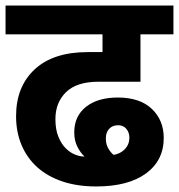

<svg xmlns="http://www.w3.org/2000/svg" viewBox="-30 -662 646 693"><path d="M317 11Q249 11 195.5 -7Q142 -25 105 -58Q68 -91 48 -138Q28 -185 28 -243Q28 -349 95 -411.5Q162 -474 287 -474H340V-538H-10V-642H596V-538H477V-367H325Q247 -367 208.5 -329.5Q170 -292 170 -232Q170 -195 180.5 -169Q191 -143 207 -127Q223 -111 241 -104Q259 -97 273 -97H275Q260 -111 249 -133Q238 -155 238 -184Q238 -243 280.5 -276.5Q323 -310 395 -310Q475 -310 518 -269Q561 -228 561 -164Q561 -83 497 -36Q433 11 317 11ZM352 -162Q352 -142 360.5 -127Q369 -112 380 -103Q405 -107 421 -124Q437 -141 437 -165Q437 -184 426 -197Q415 -210 396 -210Q376 -210 364 -197Q352 -184 352 -162Z"/></svg>

Font: Ek Mukta ExtraBold
Style: Regular
Weight: 800
Designer: Girish Dalvi and Yashodeep Gholap
Foundry: Ek Type
Version: Version 2.538;PS 1.002;hotconv 16.6.51;makeotf.lib2.5.65220;